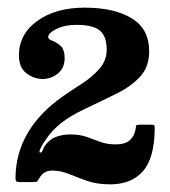

<svg xmlns="http://www.w3.org/2000/svg" viewBox="-20 -933 445 502"><path d="M384.5 -595Q383.5 -518.5 353.2 -484.8Q323 -451 268 -451Q234 -451 208.2 -460Q182.5 -469 160.5 -478Q138.5 -487 116.5 -487Q93.5 -487 82.5 -466.5Q79 -461.5 77.5 -459.2Q76 -457 67 -457H32Q24.5 -457 22.5 -459Q20.5 -461 20.5 -468.5Q22 -595.5 145.5 -682Q168 -697.5 194.5 -714.5Q221 -731.5 240 -753.2Q259 -775 259 -803.5Q259 -837 241.8 -852.5Q224.5 -868 179.5 -868Q149 -868 127.5 -857.2Q106 -846.5 106 -836Q106 -830.5 116.8 -826.5Q127.5 -822.5 138.2 -813.2Q149 -804 149 -781Q149 -755 131.2 -740.8Q113.5 -726.5 91.5 -726.5Q68.5 -726.5 49 -741.5Q29.5 -756.5 29.5 -788Q29.5 -844 77.8 -878.5Q126 -913 201.5 -913Q278.5 -913 324.2 -885.2Q370 -857.5 370 -799Q370 -758.5 346.8 -733Q323.5 -707.5 285.2 -688.5Q247 -669.5 202.5 -648.5Q163 -630 139 -610.5Q115 -591 101.5 -570.5Q93 -559 86.8 -546.5Q80.5 -534 85 -534Q90 -534 92.8 -543Q95.5 -552 107 -563Q117.5 -573 132.8 -577.2Q148 -581.5 163.5 -581.5Q188.5 -581.5 206.8 -575Q225 -568.5 242.5 -562Q260 -555.5 282.5 -555.5Q307 -555.5 319.2 -566.2Q331.5 -577 334.5 -595.5Q335.5 -603.5 336.5 -605.2Q337.5 -607 347 -607H374Q382.5 -607 383.5 -605.2Q384.5 -603.5 384.5 -595Z"/></svg>

Font: Besley* Heavy
Style: Regular
Weight: 800
Designer: Owen Earl
Foundry: indestructible type*
Version: Version 3.000; ttfautohint (v1.8.3)